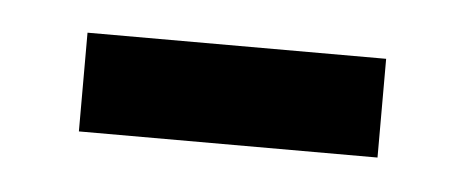

<svg xmlns="http://www.w3.org/2000/svg" viewBox="-24 -294 345 142"><g transform="rotate(5 148.0 -223.5)"><path d="M37.1 -187V-260.3H258.8V-187Z"/></g></svg>

Font: Markazi Text SemiBold
Style: Regular
Weight: 600
Designer: Borna Izadpanah (Arabic designer), Fiona Ross (Arabic design director) and Florian Runge (Latin designer)
Foundry: Borna Izadpanah and Florian Runge
Version: Version 1.001; ttfautohint (v1.8.3)